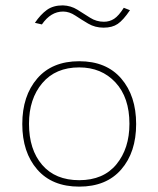

<svg xmlns="http://www.w3.org/2000/svg" viewBox="-20 -687 590 715"><path d="M275 8Q174 8 118.5 -56Q63 -120 63 -225Q63 -330 118.5 -394.5Q174 -459 275 -459Q376 -459 431.5 -394.5Q487 -330 487 -225Q487 -120 431.5 -56Q376 8 275 8ZM275 -16Q365 -16 413.5 -75Q462 -134 462 -226Q462 -324 410 -380Q358 -436 275 -436Q187 -436 137.5 -377.5Q88 -319 88 -226Q88 -130 137 -73Q186 -16 275 -16ZM441 -658 464 -649Q439 -612 418.5 -598Q398 -584 366 -584Q334 -584 308.5 -599Q283 -614 260.5 -629Q238 -644 215 -644Q169 -644 136 -596L110 -602Q131 -633 154.5 -650Q178 -667 214 -667Q244 -666 268 -651Q292 -636 315.5 -621Q339 -606 367 -606Q388 -606 405 -617Q422 -628 441 -658Z"/></svg>

Font: Inconsolata SemiExpanded ExtraLight
Style: Regular
Weight: 200
Width: 6
Monospace: yes
Designer: Raph Levien, Cyreal, Brenton Simpson
Foundry: Raph Levien, Cyreal, Google
Version: Version 3.001; ttfautohint (v1.8.2.53-6de2)